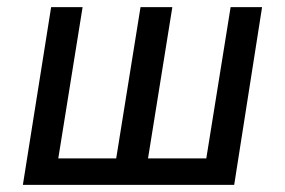

<svg xmlns="http://www.w3.org/2000/svg" viewBox="-20 -517 797 537"><path d="M44 0 123 -497H211L143 -74H305L373 -497H462L394 -74H557L625 -497H713L635 0Z"/></svg>

Font: Nunito Sans 7pt Condensed Medium
Style: Italic
Weight: 500
Width: 3
Italic angle: -9°
Designer: Vernon Adams
Foundry: Vernon Adams
Version: Version 3.101;gftools[0.9.27]